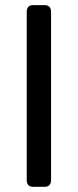

<svg xmlns="http://www.w3.org/2000/svg" viewBox="-20 -720 300 740"><path d="M107.4 0Q83 0 83 -26.9V-673.3Q83 -700.2 107.4 -700.2H152.3Q176.8 -700.2 176.8 -673.3V-26.9Q176.8 0 152.3 0Z"/></svg>

Font: Istok Web
Style: Regular
Weight: 400
Designer: Andrey V. Panov
Foundry: Andrey V. Panov
Version: Version 1.0.2g